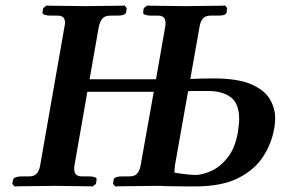

<svg xmlns="http://www.w3.org/2000/svg" viewBox="-20 -667 1006 688"><path d="M484 -75 531 -338H293L247 -75Q246 -71 246 -67Q246 -63 246 -61Q246 -35 273 -35H299Q311 -35 319.5 -32Q328 -29 326 -23L324 -8L312 1Q312 1 296.5 0.5Q281 0 258 0Q235 0 212 -0.5Q189 -1 174 -1Q161 -1 137.5 -0.5Q114 0 90 0Q66 0 49 0.5Q32 1 32 1L24 -8L27 -23Q28 -29 37 -32Q46 -35 59 -35H85Q103 -35 112 -45.5Q121 -56 124 -75L211 -571Q212 -576 212.5 -579.5Q213 -583 213 -586Q213 -611 187 -611H161Q149 -611 140 -614Q131 -617 132 -623L135 -638L146 -647Q146 -647 162 -646.5Q178 -646 201 -646Q224 -646 247 -645.5Q270 -645 285 -645Q298 -645 321.5 -645.5Q345 -646 369 -646Q393 -646 410 -646.5Q427 -647 427 -647L434 -638L432 -623Q429 -611 400 -611H375Q356 -611 347 -600.5Q338 -590 334 -571L301 -383H539L572 -571Q573 -576 573 -579.5Q573 -583 573 -585Q573 -611 547 -611H521Q509 -611 500.5 -614Q492 -617 493 -623L495 -638L507 -647Q507 -647 522.5 -646.5Q538 -646 561 -646Q584 -646 607 -645.5Q630 -645 645 -645Q658 -645 681.5 -645.5Q705 -646 729 -646Q753 -646 770 -646.5Q787 -647 787 -647L794 -638L792 -623Q791 -611 761 -611H735Q716 -611 707 -600.5Q698 -590 695 -571L662 -384Q682 -385 704 -385.5Q726 -386 745 -386Q831 -386 879 -365.5Q927 -345 946.5 -312.5Q966 -280 966 -243Q966 -226 963 -209Q954 -154 923 -106Q892 -58 833 -28.5Q774 1 679 1Q670 1 651 1Q632 1 610.5 0.5Q589 0 571 0Q562 -1 551.5 -1Q541 -1 535 -1Q522 -1 498.5 -0.5Q475 0 450.5 0Q426 0 409.5 0.5Q393 1 393 1L385 -8L387 -23Q390 -35 419 -35H445Q463 -35 472 -45.5Q481 -56 484 -75ZM606 -49 595 -51Q605 -48 622.5 -45.5Q640 -43 656 -41.5Q672 -40 679 -40Q704 -40 736 -54Q768 -68 795 -101.5Q822 -135 832 -191Q834 -205 835.5 -217.5Q837 -230 837 -240Q837 -296 807 -318.5Q777 -341 725 -341H694Q683 -341 672.5 -341Q662 -341 654 -340L607 -75Q604 -52 606 -49Z"/></svg>

Font: Libertinus Serif SemiBold
Style: Italic
Weight: 600
Italic angle: -11.5°
Designer: Philipp H. Poll, Khaled Hosny
Foundry: Caleb Maclennan
Version: Version 7.051;RELEASE